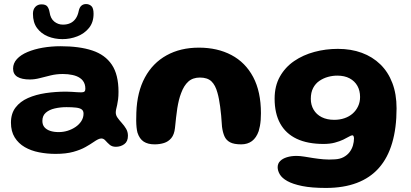

<svg xmlns="http://www.w3.org/2000/svg" viewBox="-20 -701 2029 947"><path d="M254 58Q212 58 172.5 50.2Q133 42.5 102 24.5Q71 6.5 52.5 -23.2Q34 -53 34 -96Q34 -141 56.8 -170.8Q79.5 -200.5 118 -217.5Q156.5 -234.5 205.2 -241.8Q254 -249 306 -249Q320 -249 334.2 -248Q348.5 -247 360.8 -246.2Q373 -245.5 380.5 -245.5Q392 -245.5 396.5 -249.5Q401 -253.5 401 -263Q401 -275.5 397.8 -285.5Q394.5 -295.5 388.5 -303.2Q382.5 -311 374 -316.5Q359.5 -326.5 337.5 -331.2Q315.5 -336 290 -336Q258.5 -336 230.5 -329.2Q202.5 -322.5 177 -315.8Q151.5 -309 127 -309Q87.5 -309 66 -322Q44.5 -335 44.5 -362.5Q44.5 -389 63.5 -409.8Q82.5 -430.5 115.8 -444.5Q149 -458.5 191 -465.8Q233 -473 278.5 -473Q371.5 -473 435 -452Q498.5 -431 531.5 -382Q564.5 -333 564.5 -248Q564.5 -227 562.5 -211Q560.5 -195 557.8 -183.2Q555 -171.5 553 -162.5Q551 -153.5 551 -146Q551 -132.5 560 -120Q569 -107.5 581 -94.2Q593 -81 602 -65.8Q611 -50.5 611 -31.5Q611 -3 593 10Q575 23 551.5 23Q532.5 23 520.8 12.8Q509 2.5 500 -7.8Q491 -18 480 -18Q472.5 -18 463.2 -13.5Q454 -9 441 0Q426 10.5 401.8 24.2Q377.5 38 341.5 48Q305.5 58 254 58ZM269.5 -49.5Q292.5 -49.5 314 -56.2Q335.5 -63 353.2 -75.2Q371 -87.5 381.5 -104.2Q392 -121 392 -140.5Q392 -154.5 383 -161.2Q374 -168 355.2 -170.2Q336.5 -172.5 308 -172.5Q277.5 -172.5 250.2 -166.2Q223 -160 206 -145.2Q189 -130.5 189 -104.5Q189 -85.5 199.2 -73.5Q209.5 -61.5 227.5 -55.5Q245.5 -49.5 269.5 -49.5ZM288 -508Q249.5 -508 216.2 -521.5Q183 -535 162.8 -562.5Q142.5 -590 142.5 -633Q142.5 -654.5 154.2 -667Q166 -679.5 184.5 -679.5Q205.5 -679.5 213.5 -669Q221.5 -658.5 224.5 -641Q229 -609.5 247.8 -594.5Q266.5 -579.5 290.5 -579.5Q311 -579.5 326.8 -586.8Q342.5 -594 353.2 -609.2Q364 -624.5 368.5 -648Q372.5 -665.5 381.8 -673.2Q391 -681 404.5 -681Q420 -681 430.8 -671Q441.5 -661 441.5 -633Q441.5 -591 419 -563.2Q396.5 -535.5 361.5 -521.8Q326.5 -508 288 -508Z M742.5 11Q709.5 11 688.8 -2.5Q668 -16 658 -47Q655 -58.5 653.5 -73.2Q652 -88 651.8 -106.2Q651.5 -124.5 652.5 -146Q656 -247.5 694.8 -319Q733.5 -390.5 801.8 -428.2Q870 -466 961 -466Q1052.5 -466 1121.5 -429.5Q1190.5 -393 1228.8 -321Q1267 -249 1267 -142.5Q1267 -124.5 1265.8 -108.8Q1264.5 -93 1262 -79.5Q1259.5 -66 1256 -54.5Q1244.5 -21.5 1222.8 -5.2Q1201 11 1169.5 11Q1134 11 1114.8 0.8Q1095.5 -9.5 1087 -29Q1078.5 -48.5 1075 -76Q1073 -107 1070.8 -131.5Q1068.5 -156 1065.8 -175.5Q1063 -195 1060 -211.5Q1057 -228 1052.5 -243.5Q1042.5 -281 1022.8 -299.8Q1003 -318.5 966 -318.5Q931 -318.5 909 -298.8Q887 -279 873.5 -242Q867 -225.5 862.5 -207Q858 -188.5 854.5 -167.2Q851 -146 848.5 -121.5Q846 -97 843 -69.5Q839.5 -37.5 825 -20Q810.5 -2.5 789.2 4.2Q768 11 742.5 11Z M1587.5 226Q1516.5 226 1470.2 216.5Q1424 207 1397.5 192.2Q1371 177.5 1360.2 159.2Q1349.5 141 1349.5 124Q1349.5 105.5 1361.8 93.2Q1374 81 1395.2 74.5Q1416.5 68 1442 68Q1459.5 68 1481 71.5Q1502.5 75 1526.2 78.8Q1550 82.5 1576.2 84.8Q1602.5 87 1630 85Q1656 84 1674.2 74.2Q1692.5 64.5 1704 49.5Q1715.5 34.5 1720.8 16.5Q1726 -1.5 1726 -19Q1726 -23 1725 -26.2Q1724 -29.5 1722.5 -31.5Q1721 -33.5 1717.5 -33.5Q1712 -33.5 1701 -27Q1690 -20.5 1672.8 -12.2Q1655.5 -4 1631.5 2.5Q1607.5 9 1576 9Q1497 9 1443.2 -16.5Q1389.5 -42 1362 -91.8Q1334.5 -141.5 1334.5 -214.5Q1334.5 -277 1360.5 -323.2Q1386.5 -369.5 1430.8 -399.8Q1475 -430 1530.8 -445Q1586.5 -460 1646.5 -460Q1711.5 -460 1764.5 -440.5Q1817.5 -421 1856 -383.5Q1894.5 -346 1915.2 -291.5Q1936 -237 1936 -166.5Q1936 -69.5 1914.2 4.2Q1892.5 78 1849 127.2Q1805.5 176.5 1740 201.2Q1674.5 226 1587.5 226ZM1628.5 -110Q1656 -110 1679.2 -118Q1702.5 -126 1719.5 -141Q1736.5 -156 1746.2 -176.8Q1756 -197.5 1756 -222.5Q1756 -254 1742.8 -277.5Q1729.5 -301 1704.5 -314.5Q1679.5 -328 1643.5 -328Q1621 -328 1598 -321.8Q1575 -315.5 1555.5 -302.2Q1536 -289 1524.5 -267Q1513 -245 1513 -213.5Q1513 -183.5 1526.8 -160Q1540.5 -136.5 1566.5 -123.2Q1592.5 -110 1628.5 -110Z"/></svg>

Font: Gluten SemiBold
Style: Regular
Weight: 600
Designer: Tyler Finck
Foundry: Etcetera Type Company
Version: Version 1.300